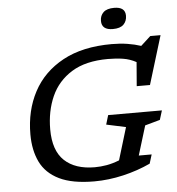

<svg xmlns="http://www.w3.org/2000/svg" viewBox="-60 -966 950 1032"><g transform="rotate(-5 415.0 -450.0)"><path d="M416.5 -65.5Q448 -65.5 480.8 -71.2Q513.5 -77 549 -91L602 -266L497 -288.5L512 -338.5H802L786.5 -288.5L705.5 -266L657 -107.5H726.5L711.5 -59Q643 -27 563.8 -8.5Q484.5 10 407.5 10Q289 10 218.5 -24.5Q148 -59 117.2 -122.2Q86.5 -185.5 86.5 -271.5Q86.5 -400 140.2 -500.8Q194 -601.5 300.2 -659.2Q406.5 -717 564 -717Q609.5 -717 649 -710.8Q688.5 -704.5 721.5 -693.5L774.5 -742H830L750 -480H678.5L689 -609Q655 -627.5 618 -633.2Q581 -639 537 -639Q416.5 -639 341 -592.2Q265.5 -545.5 230.2 -466.2Q195 -387 195 -289Q195 -174.5 253 -120Q311 -65.5 416.5 -65.5ZM578 -797Q517.5 -797 517.5 -846Q517.5 -874.5 536 -892.2Q554.5 -910 594 -910Q654 -910 654 -862.5Q654 -833.5 635.8 -815.2Q617.5 -797 578 -797Z"/></g></svg>

Font: Newsreader 6pt
Style: Italic
Weight: 400
Italic angle: -17°
Designer: Hugues Gentile
Foundry: Production Type
Version: Version 1.003; ttfautohint (v1.8.3)